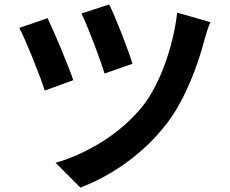

<svg xmlns="http://www.w3.org/2000/svg" viewBox="-20 -799 1040 867"><path d="M473 -779 348 -738C378 -676 433 -531 452 -467L578 -511C559 -576 498 -730 473 -779ZM930 -699 780 -742C763 -589 701 -417 626 -322C524 -193 368 -103 231 -64L343 48C486 -6 631 -107 736 -245C819 -354 876 -513 904 -622C910 -644 919 -674 930 -699ZM195 -717 67 -673C96 -619 162 -455 182 -390L311 -437C288 -505 225 -654 195 -717Z"/></svg>

Font: DAIFUKU Sans JP
Style: Bold
Weight: 700
Designer: Original font ‘Source Han Sans JP’ : Ryoko NISHIZUKA  (kana, bopomofo & ideographs); Paul D. Hunt (Latin, Greek & Cyrill
Foundry: Daifuku
Version: Version 1.001